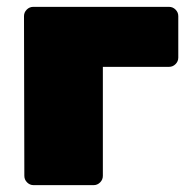

<svg xmlns="http://www.w3.org/2000/svg" viewBox="-20 -540 570 560"><path d="M77 -520H473Q484 -520 492 -512Q500 -504 500 -493V-372Q500 -361 492 -353Q484 -345 473 -345H280V-27Q280 -16 272 -8Q264 0 253 0H78Q67 0 59 -8Q51 -16 51 -27L50 -493Q50 -504 58 -512Q66 -520 77 -520Z"/></svg>

Font: Rubik One
Style: Regular
Weight: 400
Designer: Hubert and Fischer with Elvire Volk Leonovitch
Foundry: Hubert and Fischer with Elvire Volk Leonovitch
Version: Version 1.001